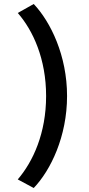

<svg xmlns="http://www.w3.org/2000/svg" viewBox="-20 -776 445 962"><path d="M316 -295C316 -497 234 -666 149 -756L69 -711C146 -623 211 -480 211 -295C211 -109 146 33 69 123L149 166C234 77 316 -92 316 -295Z"/></svg>

Font: Reem Kufi
Style: Regular
Weight: 400
Designer: Khaled Hosny
Version: Version 0.007